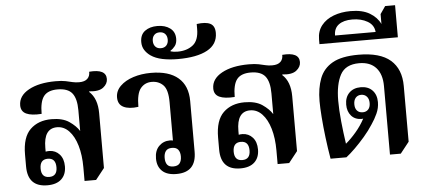

<svg xmlns="http://www.w3.org/2000/svg" viewBox="-53 -932 2362 1061"><g transform="rotate(-5 1127.5 -402.0)"><path d="M170 10Q61 10 61 -104V-170Q61 -266 105.5 -309Q150 -352 223 -352Q285 -352 321.5 -327Q358 -302 376 -273V-388Q376 -453 352 -483Q328 -513 271 -513Q218 -513 195 -484Q172 -455 172 -386Q116 -382 87 -395.5Q58 -409 58 -443Q58 -496 115 -527.5Q172 -559 265 -559Q299 -559 320 -554.5Q341 -550 357.5 -546Q374 -542 394 -542Q425 -542 440 -556.5Q455 -571 454 -595Q548 -603 548 -547Q548 -520 523 -500.5Q498 -481 445 -487L444 -484Q489 -444 489 -362V-58L440 4H376V-71Q376 -140 360.5 -192.5Q345 -245 316.5 -275Q288 -305 250 -305Q176 -305 176 -198V-176Q179 -177 185 -177.5Q191 -178 197 -178Q231 -177 253 -152.5Q275 -128 275 -86Q275 -41 248 -15.5Q221 10 170 10ZM184 -35Q228 -35 228 -85Q228 -136 184 -136Q140 -136 140 -85Q140 -35 184 -35Z M886 10Q833 10 806.5 -15.5Q780 -41 780 -85Q780 -129 804.5 -153.5Q829 -178 865 -178Q874 -178 882 -176V-389Q882 -458 857 -483.5Q832 -509 793 -509Q755 -509 731.5 -480.5Q708 -452 708 -378Q656 -371 625.5 -386Q595 -401 595 -440Q595 -476 622.5 -503Q650 -530 695 -544.5Q740 -559 793 -559Q892 -559 944 -514.5Q996 -470 996 -385V-104Q996 10 886 10ZM872 -33Q897 -33 907.5 -47Q918 -61 918 -85Q918 -108 907.5 -122Q897 -136 873 -136Q849 -136 838.5 -122Q828 -108 828 -84Q828 -60 838 -46.5Q848 -33 872 -33Z M949 -622Q902 -622 863.5 -630Q825 -638 799 -656Q779 -670 767 -689Q755 -708 755 -733Q755 -774 782 -794Q809 -814 851 -814Q894 -814 921.5 -793.5Q949 -773 949 -735Q949 -710 937.5 -695Q926 -680 912 -672V-668Q928 -663 951 -663Q1002 -663 1035.5 -689Q1069 -715 1069 -779V-806Q1119 -813 1144.5 -800Q1170 -787 1170 -748Q1170 -685 1112.5 -653.5Q1055 -622 949 -622ZM860 -690Q880 -690 891 -702Q902 -714 902 -734Q902 -754 891 -766Q880 -778 860 -778Q841 -778 830 -766Q819 -754 819 -734Q819 -714 830 -702Q841 -690 860 -690Z M1241 10Q1132 10 1132 -104V-170Q1132 -266 1176.5 -309Q1221 -352 1294 -352Q1356 -352 1392.5 -327Q1429 -302 1447 -273V-388Q1447 -453 1423 -483Q1399 -513 1342 -513Q1289 -513 1266 -484Q1243 -455 1243 -386Q1187 -382 1158 -395.5Q1129 -409 1129 -443Q1129 -496 1186 -527.5Q1243 -559 1336 -559Q1370 -559 1391 -554.5Q1412 -550 1428.5 -546Q1445 -542 1465 -542Q1496 -542 1511 -556.5Q1526 -571 1525 -595Q1619 -603 1619 -547Q1619 -520 1594 -500.5Q1569 -481 1516 -487L1515 -484Q1560 -444 1560 -362V-58L1511 4H1447V-71Q1447 -140 1431.5 -192.5Q1416 -245 1387.5 -275Q1359 -305 1321 -305Q1247 -305 1247 -198V-176Q1250 -177 1256 -177.5Q1262 -178 1268 -178Q1302 -177 1324 -152.5Q1346 -128 1346 -86Q1346 -41 1319 -15.5Q1292 10 1241 10ZM1255 -35Q1299 -35 1299 -85Q1299 -136 1255 -136Q1211 -136 1211 -85Q1211 -35 1255 -35Z M2070 6V-374Q2070 -440 2037.5 -476Q2005 -512 1944 -512Q1868 -512 1839.5 -459Q1811 -406 1811 -315Q1811 -264 1817.5 -199.5Q1824 -135 1833 -75Q1861 -98 1890.5 -132.5Q1920 -167 1940 -205Q1937 -204 1932 -204Q1895 -204 1874 -228Q1853 -252 1853 -290Q1853 -331 1877 -355Q1901 -379 1941 -379Q1982 -379 2005.5 -354.5Q2029 -330 2029 -289Q2029 -256 2015 -225.5Q2001 -195 1983 -169Q1962 -136 1934 -103.5Q1906 -71 1878.5 -44Q1851 -17 1829 0H1741Q1731 -58 1723.5 -119Q1716 -180 1712 -233.5Q1708 -287 1708 -322Q1708 -394 1728.5 -447.5Q1749 -501 1800 -530Q1851 -559 1944 -559Q2064 -559 2121.5 -509Q2179 -459 2179 -365V-56L2130 6ZM1941 -240Q1960 -240 1971.5 -252.5Q1983 -265 1983 -288Q1983 -311 1971 -324Q1959 -337 1940 -337Q1921 -337 1909.5 -324Q1898 -311 1898 -288Q1898 -265 1909.5 -252.5Q1921 -240 1941 -240Z M1735 -636V-662Q1735 -708 1760 -739.5Q1785 -771 1827.5 -787Q1870 -803 1922 -803Q1987 -803 2027.5 -779Q2068 -755 2086 -717V-772L2115 -814H2170V-636ZM1825 -676H2050Q2047 -715 2011.5 -735.5Q1976 -756 1927 -756Q1879 -756 1852 -736Q1825 -716 1825 -676Z"/></g></svg>

Font: Noto Serif Thai SemiCondensed SemiBold
Style: Regular
Weight: 600
Width: 4
Designer: Monotype Design Team
Foundry: Monotype Imaging Inc.
Version: Version 2.002; ttfautohint (v1.8.4.7-5d5b)